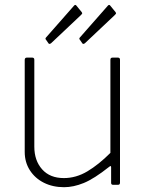

<svg xmlns="http://www.w3.org/2000/svg" viewBox="-20 -770 611 800"><path d="M246 -28Q297 -28 344 -56Q391 -84 440 -133V-521Q440 -530 449 -530H471Q480 -530 480 -521V-9Q480 0 472 0H451Q443 0 443 -8V-72Q443 -77 441.5 -78Q440 -79 435 -75Q372 -25 329 -7.5Q286 10 247 10Q200 10 163 -8.5Q126 -27 104.5 -60.5Q83 -94 83 -137V-520Q83 -530 92 -530H114Q123 -530 123 -521V-159Q123 -101 155.5 -64.5Q188 -28 246 -28ZM298 -747 320 -720Q323 -716 322.5 -714Q322 -712 317 -707L193 -590Q189 -587 186 -587Q183 -587 181 -591L172 -604Q167 -609 172 -614L289 -747Q294 -752 298 -747ZM439 -747 461 -720Q464 -716 463.5 -714Q463 -712 458 -707L334 -590Q330 -587 327 -587Q324 -587 322 -591L313 -604Q308 -609 313 -614L430 -747Q435 -752 439 -747Z"/></svg>

Font: Libre Franklin Thin
Style: Regular
Weight: 100
Designer: Pablo Impallari, Rodrigo Fuenzalida, Nhung Nguyen
Foundry: Impallari Type
Version: Version 3.000